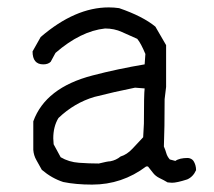

<svg xmlns="http://www.w3.org/2000/svg" viewBox="-20 -498 579 519"><path d="M247 -56Q271 -62 278 -62Q294 -65 306 -75Q323 -80 338 -96Q353 -112 367 -127L369 -164Q369 -244 371 -259L345 -261Q290 -250 235 -236Q181 -220 138 -179Q124 -156 124 -124L125 -108L144 -73Q166 -60 193.5 -58Q221 -56 247 -56ZM229 1Q185 1 151 -6Q120 -16 93 -39Q86 -52 78.5 -65Q71 -78 70 -93V-170Q103 -261 230 -294Q299 -312 371 -324L373 -352Q361 -381 351 -393Q330 -402 309.5 -411.5Q289 -421 264 -421Q198 -414 130 -355L117 -331Q110 -324 97 -324Q68 -324 68 -359L90 -398Q183 -478 274 -478Q288 -478 302 -476Q366 -454 400 -426L429 -376V-263L425 -230Q425 -150 423 -102Q427 -93 429.5 -84Q432 -75 439 -67L454 -63Q465 -71 488 -71Q498 -70 503 -63Q510 -52 510 -38Q502 -20 486 -13Q458 -4 445 -4L433 -5Q423 -11 411.5 -16.5Q400 -22 393 -31.5Q386 -41 380 -48H375Q310 1 229 1Z"/></svg>

Font: Yozai
Style: Regular
Weight: 400
Designer: LXGW / Y.OzVox
Foundry: LXGW / Y.OzVox
Version: Version 0.861;October 22, 2024